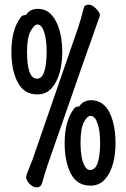

<svg xmlns="http://www.w3.org/2000/svg" viewBox="-20 -765 540 822"><path d="M365.7 -37.1Q408.7 -37.1 408.7 -155.8Q408.7 -203.1 397.7 -236.1Q386.7 -269 367.7 -269Q354 -269 339.4 -242.4Q324.7 -215.8 324.7 -151.9Q324.7 -121.1 329.3 -94.5Q334 -67.9 343.5 -52.5Q353 -37.1 365.7 -37.1ZM138.7 -428.2Q179.7 -428.2 179.7 -546.9Q179.7 -594.2 169.2 -627.2Q158.7 -660.2 139.6 -660.2Q127 -660.2 111.3 -632.1Q95.7 -604 95.7 -543Q95.7 -428.2 138.7 -428.2ZM139.6 -360.8Q83 -360.8 55.9 -412.4Q28.8 -463.9 28.8 -543Q28.8 -636.2 66.9 -688Q73.7 -700.2 85.9 -700.2Q92.8 -700.2 92.8 -702.1V-703.1Q109.9 -727.1 141.6 -727.1Q177.7 -727.1 200.7 -701.4Q223.6 -675.8 235.1 -634.3Q246.6 -592.8 246.6 -543Q246.6 -496.1 235.6 -455.1Q224.6 -414.1 201.2 -387.5Q177.7 -360.8 139.6 -360.8ZM137.7 37.1Q120.6 37.1 106.2 22Q91.8 6.8 91.8 -8.8Q91.8 -15.1 118.7 -80.1L315.9 -650.9Q325.7 -679.2 337.9 -729Q341.8 -745.1 358.9 -745.1Q370.6 -745.1 381.6 -736.6Q392.6 -728 400.1 -718Q407.7 -708 407.7 -698.2Q360.8 -567.9 182.6 -55.2Q170.9 -20 159.7 20Q154.8 37.1 137.7 37.1ZM367.7 29.8Q309.6 29.8 283.2 -21.7Q256.8 -73.2 256.8 -151.9Q256.8 -245.1 294.9 -296.9Q302.7 -309.1 314.9 -309.1Q321.8 -309.1 321.8 -311L320.8 -312Q338.9 -335.9 369.6 -335.9Q439 -335.9 463.9 -243.2Q474.6 -202.1 474.6 -151.9Q474.6 -105 463.6 -64Q452.6 -22.9 428.7 3.4Q404.8 29.8 367.7 29.8Z"/></svg>

Font: LXGW WenKai Mono Screen
Style: Regular
Weight: 400
Monospace: yes
Designer: LXGW / Fontworks Inc.
Foundry: LXGW / Fontworks Inc.
Version: Version 1.330;April 28,2024